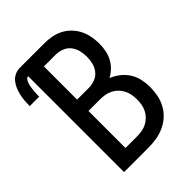

<svg xmlns="http://www.w3.org/2000/svg" viewBox="-247 -846 957 957"><g transform="rotate(-45 231.0 -367.5)"><path d="M62 0V-676Q54 -676 49 -669.5Q44 -663 41 -656Q38 -649 36 -641.5Q34 -634 33 -626.5Q32 -619 31 -611Q30 -603 29.5 -595.5Q29 -588 29 -580.5Q29 -573 29 -565H-38Q-38 -583 -36.5 -601.5Q-35 -620 -31 -638Q-27 -656 -20 -673Q-13 -690 -1.5 -704.5Q10 -719 27 -727Q44 -735 62 -735H234Q260 -735 285.5 -730.5Q311 -726 334.5 -714Q358 -702 376.5 -683Q395 -664 406.5 -641Q418 -618 423 -592Q428 -566 428 -540Q428 -516 423.5 -492.5Q419 -469 408 -448Q397 -427 380 -410.5Q363 -394 342 -383Q367 -373 389.5 -355.5Q412 -338 427 -314.5Q442 -291 448 -263.5Q454 -236 454 -208Q454 -180 448.5 -151.5Q443 -123 429 -97.5Q415 -72 393.5 -52.5Q372 -33 345.5 -21Q319 -9 290.5 -4.5Q262 0 234 0ZM152 -421H234Q256 -421 277.5 -429Q299 -437 313 -454.5Q327 -472 332.5 -494Q338 -516 338 -538Q338 -560 332.5 -582Q327 -604 313 -621.5Q299 -639 277.5 -647Q256 -655 234 -655H152ZM152 -80H234Q251 -80 268.5 -83Q286 -86 301.5 -94Q317 -102 329.5 -114.5Q342 -127 350 -142.5Q358 -158 361 -175.5Q364 -193 364 -210Q364 -228 361 -245Q358 -262 350 -278Q342 -294 329.5 -306.5Q317 -319 301.5 -327Q286 -335 268.5 -338Q251 -341 234 -341H152Z"/></g></svg>

Font: Iosevka Curly Medium
Style: Regular
Weight: 500
Monospace: yes
Designer: Belleve Invis
Foundry: Belleve Invis
Version: Version 22.1.2; ttfautohint (v1.8.4)